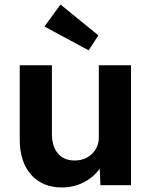

<svg xmlns="http://www.w3.org/2000/svg" viewBox="-20 -817 670 847"><path d="M253 10Q167 10 117 -46.5Q67 -103 67 -203V-529H209V-226Q209 -171 235.5 -140Q262 -109 309 -109Q355 -109 385.5 -138Q416 -167 416 -212V-529H558V0H423L420 -73Q393 -35 349 -12.5Q305 10 253 10ZM371 -595 176 -700 247 -797 414 -661Z"/></svg>

Font: Lexend Deca SemiBold
Style: Regular
Weight: 600
Designer: Bonnie Shaver-Troup, Thomas Jockin
Foundry: Lexend
Version: Version 1.008; ttfautohint (v1.8.4.7-5d5b)